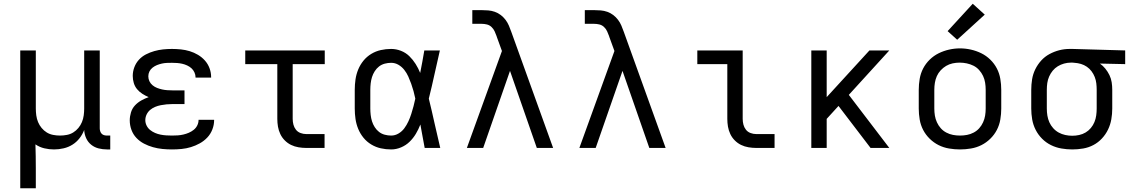

<svg xmlns="http://www.w3.org/2000/svg" viewBox="-20 -789 6040 1024"><path d="M88 215V-520H171V-210Q171 -192 173.5 -173.5Q176 -155 183 -138Q190 -121 202 -106.5Q214 -92 229.5 -82.5Q245 -73 263.5 -69.5Q282 -66 300 -66Q318 -66 336.5 -69.5Q355 -73 370.5 -82.5Q386 -92 398 -106.5Q410 -121 417 -138Q424 -155 426.5 -173.5Q429 -192 429 -210V-520H512V-104Q512 -97 514.5 -89Q517 -81 522.5 -75.5Q528 -70 535.5 -68Q543 -66 551 -66H568V8H551Q528 8 506 2.5Q484 -3 466.5 -17Q449 -31 439.5 -52Q430 -73 429 -96Q420 -72 404 -51.5Q388 -31 366.5 -17.5Q345 -4 319.5 2Q294 8 268 8Q242 8 216.5 2Q191 -4 169 -19Q170 13 170.5 44.5Q171 76 171 107V215Z M897 8Q872 8 846.5 5.5Q821 3 796 -4Q771 -11 748 -23Q725 -35 707.5 -53.5Q690 -72 681 -96.5Q672 -121 672 -147Q672 -168 678.5 -189.5Q685 -211 700 -227Q715 -243 734 -253.5Q753 -264 773 -271Q756 -278 739.5 -288.5Q723 -299 711 -313.5Q699 -328 693.5 -346.5Q688 -365 688 -384Q688 -408 696.5 -430.5Q705 -453 721 -470.5Q737 -488 758.5 -499Q780 -510 803 -516.5Q826 -523 849.5 -525.5Q873 -528 897 -528Q921 -528 945 -525.5Q969 -523 992 -516Q1015 -509 1036 -496.5Q1057 -484 1073 -466Q1089 -448 1097.5 -425Q1106 -402 1106 -378Q1106 -377 1106 -376.5Q1106 -376 1106 -375H1023Q1023 -375 1023 -375.5Q1023 -376 1023 -376Q1023 -390 1017 -403Q1011 -416 1001 -425Q991 -434 978 -440Q965 -446 951.5 -449Q938 -452 924.5 -453Q911 -454 897 -454Q884 -454 870.5 -453.5Q857 -453 843.5 -450Q830 -447 817.5 -442Q805 -437 794 -428.5Q783 -420 777 -408Q771 -396 771 -382Q771 -368 777 -355.5Q783 -343 794 -334Q805 -325 818 -320Q831 -315 844.5 -312Q858 -309 872 -308Q886 -307 900 -307H964V-234H900Q884 -234 868.5 -232.5Q853 -231 837.5 -228Q822 -225 807.5 -219Q793 -213 781 -203Q769 -193 762 -178.5Q755 -164 755 -148Q755 -148 755 -148Q755 -148 755 -148Q755 -133 762 -119Q769 -105 781 -95.5Q793 -86 807 -80Q821 -74 836 -71Q851 -68 866.5 -67Q882 -66 897 -66Q913 -66 928 -67Q943 -68 958 -71.5Q973 -75 987 -81Q1001 -87 1013 -96.5Q1025 -106 1032 -120Q1039 -134 1039 -150Q1039 -150 1039 -150Q1039 -150 1039 -150H1122Q1122 -149 1122 -149Q1122 -149 1122 -148Q1122 -123 1112.5 -98.5Q1103 -74 1085.5 -55.5Q1068 -37 1045.5 -24.5Q1023 -12 998.5 -4.5Q974 3 948.5 5.5Q923 8 897 8Z M1613 0Q1593 0 1572 -3.5Q1551 -7 1532.5 -16Q1514 -25 1499 -40Q1484 -55 1475 -74Q1466 -93 1462.5 -113.5Q1459 -134 1459 -155V-447H1288V-520H1712V-447H1541V-155Q1541 -139 1545 -124Q1549 -109 1558.5 -97Q1568 -85 1583 -79.5Q1598 -74 1613 -74H1711V0Z M2066 8Q2038 8 2011 2Q1984 -4 1960 -18.5Q1936 -33 1918.5 -54.5Q1901 -76 1890.5 -101.5Q1880 -127 1876 -154.5Q1872 -182 1872 -210V-310Q1872 -338 1876 -365.5Q1880 -393 1890.5 -418.5Q1901 -444 1918.5 -465.5Q1936 -487 1960 -501.5Q1984 -516 2011 -522Q2038 -528 2066 -528Q2093 -528 2118.5 -518Q2144 -508 2163 -489.5Q2182 -471 2196.5 -448Q2211 -425 2221 -400Q2227 -430 2232.5 -460Q2238 -490 2243 -520H2326Q2311 -456 2297 -391.5Q2283 -327 2267 -263Q2283 -198 2297.5 -132Q2312 -66 2328 0H2245Q2239 -31 2233.5 -62Q2228 -93 2222 -125Q2212 -99 2198 -75.5Q2184 -52 2164.5 -33Q2145 -14 2119 -3Q2093 8 2066 8ZM2066 -66Q2087 -66 2105.5 -77Q2124 -88 2136.5 -105Q2149 -122 2158 -141.5Q2167 -161 2173.5 -181.5Q2180 -202 2185.5 -222.5Q2191 -243 2195 -263Q2191 -283 2185.5 -303Q2180 -323 2173 -342.5Q2166 -362 2157.5 -381Q2149 -400 2136 -416.5Q2123 -433 2105 -443.5Q2087 -454 2066 -454Q2049 -454 2032 -449.5Q2015 -445 2001.5 -434.5Q1988 -424 1978.5 -409Q1969 -394 1964 -378Q1959 -362 1957 -344.5Q1955 -327 1955 -310V-210Q1955 -193 1957 -175.5Q1959 -158 1964 -142Q1969 -126 1978.5 -111Q1988 -96 2001.5 -85.5Q2015 -75 2032 -70.5Q2049 -66 2066 -66Z M2470 0 2657 -517 2629 -594Q2629 -594 2629 -594Q2629 -594 2629 -595Q2624 -609 2618 -622Q2612 -635 2601.5 -645Q2591 -655 2577 -658.5Q2563 -662 2548 -662H2499V-735H2548Q2566 -735 2584 -733.5Q2602 -732 2619 -726Q2636 -720 2650.5 -709Q2665 -698 2676 -683.5Q2687 -669 2694 -652.5Q2701 -636 2707 -619L2930 0H2843L2700 -411L2557 0Z M3070 0 3257 -517 3229 -594Q3229 -594 3229 -594Q3229 -594 3229 -595Q3224 -609 3218 -622Q3212 -635 3201.5 -645Q3191 -655 3177 -658.5Q3163 -662 3148 -662H3099V-735H3148Q3166 -735 3184 -733.5Q3202 -732 3219 -726Q3236 -720 3250.5 -709Q3265 -698 3276 -683.5Q3287 -669 3294 -652.5Q3301 -636 3307 -619L3530 0H3443L3300 -411L3157 0Z M4013 0Q3993 0 3972 -3.5Q3951 -7 3932.5 -16Q3914 -25 3899 -40Q3884 -55 3875 -74Q3866 -93 3862.5 -113.5Q3859 -134 3859 -155V-447H3699V-520H3941V-155Q3941 -139 3945 -124Q3949 -109 3958.5 -97Q3968 -85 3983 -79.5Q3998 -74 4013 -74H4111V0Z M4307 0V-520H4389V-271L4617 -520H4723L4507 -283L4723 0H4623L4452 -224L4389 -155V0Z M5100 8Q5071 8 5041.5 3Q5012 -2 4986 -15Q4960 -28 4938.5 -49Q4917 -70 4903.5 -96Q4890 -122 4885 -151.5Q4880 -181 4880 -210V-310Q4880 -339 4885 -368.5Q4890 -398 4903.5 -424Q4917 -450 4938.5 -471Q4960 -492 4986.5 -505Q5013 -518 5042 -524.5Q5071 -531 5100 -531Q5129 -531 5158 -524.5Q5187 -518 5213.5 -505Q5240 -492 5261.5 -471Q5283 -450 5296.5 -424Q5310 -398 5315 -368.5Q5320 -339 5320 -310V-210Q5320 -181 5315 -151.5Q5310 -122 5296.5 -96Q5283 -70 5261.5 -49Q5240 -28 5214 -15Q5188 -2 5158.5 3Q5129 8 5100 8ZM5100 -66Q5119 -66 5137.5 -69.5Q5156 -73 5173 -82Q5190 -91 5202.5 -105Q5215 -119 5223 -136.5Q5231 -154 5234 -172.5Q5237 -191 5237 -210V-310Q5237 -329 5234 -348Q5231 -367 5223 -384Q5215 -401 5202 -415.5Q5189 -430 5172 -438.5Q5155 -447 5136 -451Q5117 -455 5098 -455Q5079 -455 5060.5 -451Q5042 -447 5026 -437.5Q5010 -428 4997 -414Q4984 -400 4976.5 -383Q4969 -366 4966 -347.5Q4963 -329 4963 -310V-210Q4963 -191 4966 -172.5Q4969 -154 4977 -136.5Q4985 -119 4997.5 -105Q5010 -91 5027 -82Q5044 -73 5062.5 -69.5Q5081 -66 5100 -66ZM5085 -577 5034 -623 5168 -769 5232 -711Z M5699 8Q5670 8 5641 3Q5612 -2 5585.5 -15Q5559 -28 5538 -49Q5517 -70 5503.5 -96.5Q5490 -123 5485 -152Q5480 -181 5480 -210V-310Q5480 -338 5484.5 -366Q5489 -394 5501.5 -419.5Q5514 -445 5533 -466Q5552 -487 5577 -500.5Q5602 -514 5629 -521Q5656 -528 5685 -528Q5688 -528 5692 -528Q5696 -528 5700 -528L5981 -520V-447L5846 -450Q5862 -439 5875 -423Q5888 -407 5897 -388.5Q5906 -370 5909 -350Q5912 -330 5912 -310V-210Q5912 -181 5907 -152.5Q5902 -124 5889.5 -98Q5877 -72 5857 -50.5Q5837 -29 5811.5 -15.5Q5786 -2 5757 3Q5728 8 5699 8ZM5699 -65Q5717 -65 5735.5 -69Q5754 -73 5770 -82.5Q5786 -92 5798 -106.5Q5810 -121 5817 -138Q5824 -155 5826.5 -173.5Q5829 -192 5829 -210V-310Q5829 -327 5827 -344.5Q5825 -362 5818.5 -378.5Q5812 -395 5801.5 -409Q5791 -423 5776.5 -433Q5762 -443 5745 -448Q5728 -453 5711 -454L5700 -455Q5698 -455 5695.5 -455Q5693 -455 5691 -455Q5673 -455 5655 -450Q5637 -445 5621.5 -435.5Q5606 -426 5594.5 -412Q5583 -398 5575.5 -381Q5568 -364 5565.5 -346Q5563 -328 5563 -310V-210Q5563 -191 5566 -172.5Q5569 -154 5576.5 -137Q5584 -120 5597 -105.5Q5610 -91 5626.5 -82Q5643 -73 5661.5 -69Q5680 -65 5699 -65Z"/></svg>

Font: Iosevka Meiseki Sans
Style: Regular
Weight: 400
Monospace: yes
Designer: Belleve Invis
Foundry: Belleve Invis
Version: Version 11.2.6; ttfautohint (v1.8.4)